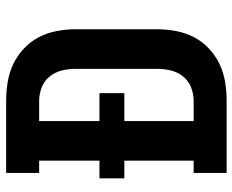

<svg xmlns="http://www.w3.org/2000/svg" viewBox="-88 -688 775 640"><g transform="rotate(-90 300.0 -367.5)"><path d="M44 0V-110H85V-341H26V-424H85V-625H44V-735H284Q315 -735 346.5 -730Q378 -725 406.5 -711.5Q435 -698 458.5 -676Q482 -654 496.5 -626Q511 -598 517 -566.5Q523 -535 523 -504V-231Q523 -200 517 -168.5Q511 -137 496.5 -109Q482 -81 458.5 -59Q435 -37 406.5 -23.5Q378 -10 346.5 -5Q315 0 284 0ZM217 -110H284Q307 -110 329 -118.5Q351 -127 365.5 -145Q380 -163 385.5 -185.5Q391 -208 391 -231V-504Q391 -527 385.5 -549.5Q380 -572 365.5 -590Q351 -608 329 -616.5Q307 -625 284 -625H217V-424H310V-341H217Z"/></g></svg>

Font: Iosevka Curly Slab XBdEx
Style: Regular
Weight: 800
Width: 7
Monospace: yes
Designer: Belleve Invis
Foundry: Belleve Invis
Version: Version 11.0.0; ttfautohint (v1.8.3)